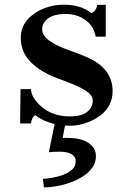

<svg xmlns="http://www.w3.org/2000/svg" viewBox="-20 -528 540 821"><path d="M130.4 -35.6Q114.7 -24.9 112.8 0H65.9L67.9 -147H112.8Q112.8 -109.4 159.9 -69.8Q207 -30.3 279.3 -30.3Q351.6 -30.3 371.1 -72.3Q376.5 -84.5 376.5 -97.7Q376.5 -122.1 343 -142.6Q309.6 -163.1 233.2 -190.4Q156.7 -217.8 112.8 -261Q68.8 -304.2 68.8 -366.5Q68.8 -428.7 124.5 -468.3Q180.2 -507.8 253.2 -507.8Q326.2 -507.8 370.6 -471.7Q384.3 -476.1 392.1 -493.2Q395 -499 395 -507.3H432.1V-371.1H389.2Q380.9 -417 345 -442.6Q309.1 -468.3 260.7 -468.3Q212.4 -468.3 186.3 -449.5Q160.2 -430.7 160.2 -403.8Q160.2 -377 190.2 -354.7Q220.2 -332.5 275.1 -313.2Q330.1 -293.9 361.3 -279.3Q461.4 -231 461.4 -139.4Q461.4 -47.9 358.9 -6.3Q318.8 9.8 277.3 9.8Q267.6 9.8 257.8 8.8L248 62Q252.4 61.5 256.8 61.5H266.1Q347.7 61.5 377.9 101.1Q390.1 116.7 390.1 139.6Q390.1 162.6 379.9 180.4Q369.6 198.2 352.5 212.9Q318.8 241.2 266.1 257.3Q213.4 273.4 167.5 273.4L163.6 236.8Q252.9 230 289.1 196.3Q303.7 182.6 303.7 162.1Q303.7 120.6 232.4 120.6Q228.5 120.6 222.7 121.1H210.9Q200.7 121.6 189 123L213.4 2.4Q164.6 -9.3 130.4 -35.6Z"/></svg>

Font: Cantata One
Style: Regular
Weight: 400
Designer: Joana Maria Correia da Silva
Foundry: Joana Maria Correia da Silva
Version: Version 1.002